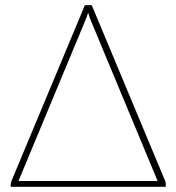

<svg xmlns="http://www.w3.org/2000/svg" viewBox="-20 -723 683 743"><path d="M51.5 -22.5H590L331.5 -643.5Q329 -650.5 326.2 -658Q323.5 -665.5 321 -674Q318.5 -665.5 315.8 -658Q313 -650.5 310 -643.5ZM617 -28Q619 -23.5 620.2 -18.8Q621.5 -14 621.5 -9.5V0H21.5V-7.5Q21.5 -16 26 -26.5L308.5 -703H335Z"/></svg>

Font: Lato ExtraLight
Style: Regular
Weight: 275
Designer: Lukasz Dziedzic with Adam Twardoch and Botio Nikoltchev
Foundry: tyPoland Lukasz Dziedzic
Version: Version 2.015; 2015-08-06; http://www.latofonts.com/